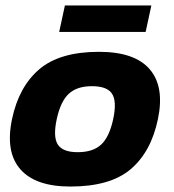

<svg xmlns="http://www.w3.org/2000/svg" viewBox="-20 -674 637 704"><path d="M197 -557 218 -654H535L514 -557ZM238 10Q110 10 54.5 -53.5Q-1 -117 24 -237Q49 -356 124 -420Q199 -484 343 -484Q474 -484 529 -420Q584 -356 559 -237Q534 -117 459 -53.5Q384 10 238 10ZM265 -116Q321 -116 351 -144Q381 -172 395 -237Q409 -302 391 -330Q373 -358 317 -358Q262 -358 232 -330Q202 -302 188 -237Q174 -172 192 -144Q210 -116 265 -116Z"/></svg>

Font: Kanit SemiBold
Style: Italic
Weight: 600
Italic angle: -12°
Designer: Katatrad Team
Foundry: CadsonDemak
Version: Version 2.000; ttfautohint (v1.8.3)